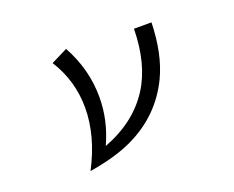

<svg xmlns="http://www.w3.org/2000/svg" viewBox="-104 -764 1208 991"><g transform="rotate(-20 500.0 -269.0)"><path d="M796.9 -564.9Q792.5 -392.1 735.4 -273.4Q652.8 -102.5 476.1 -19Q380.9 25.9 238.8 48.8Q324.7 -115.2 324.7 -269Q324.7 -416.5 245.6 -542L335.9 -586.9Q412.6 -447.8 412.6 -294.9Q412.6 -167 356.9 -45.9Q530.8 -111.3 618.2 -247.1Q697.8 -371.1 700.7 -564.9Z"/></g></svg>

Font: BIZ UDGothic
Style: Regular
Weight: 400
Monospace: yes
Designer: TypeBank Co., Ltd.
Foundry: Morisawa Inc.
Version: Version 1.05